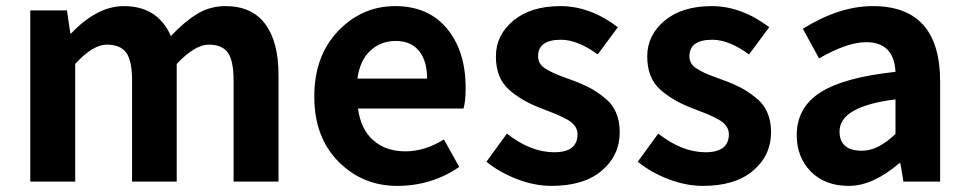

<svg xmlns="http://www.w3.org/2000/svg" viewBox="-20 -594 3166 628"><path d="M79 0V-560H199L210 -485H213Q298 -574 385 -574Q496 -574 539 -476Q583 -523 625 -548.5Q667 -574 717 -574Q804 -574 847.5 -515.5Q891 -457 891 -349V0H744V-331Q744 -395 725.5 -421.5Q707 -448 662.5 -448Q618 -448 558 -385V0H412V-331Q412 -395 393 -421.5Q374 -448 329 -448Q284 -448 226 -385V0Z M1482 -48Q1392 14 1279 14Q1166 14 1087 -65.5Q1008 -145 1008 -278Q1008 -411 1086 -492.5Q1164 -574 1272.5 -574Q1381 -574 1442 -500.5Q1503 -427 1503 -307Q1503 -262 1496 -239H1151Q1160 -171 1201 -135Q1242 -99 1306 -99Q1370 -99 1432 -138ZM1149 -337H1377Q1377 -395 1350.5 -427.5Q1324 -460 1274.5 -460Q1225 -460 1191 -428Q1157 -396 1149 -337Z M1784 14Q1729 14 1671.5 -8Q1614 -30 1571 -65L1638 -157Q1716 -96 1792.5 -96Q1869 -96 1869 -155Q1869 -183 1837 -202Q1812 -216 1784 -226.5Q1756 -237 1752 -239Q1685 -264 1643.5 -302Q1602 -340 1602 -409.5Q1602 -479 1659 -526.5Q1716 -574 1813 -574Q1910 -574 2001 -505L1935 -416Q1869 -464 1815 -464Q1740 -464 1740 -410Q1740 -385 1762.5 -370.5Q1785 -356 1815.5 -345Q1846 -334 1865.5 -326.5Q1885 -319 1907.5 -307.5Q1930 -296 1955 -276Q2007 -237 2007 -161.5Q2007 -86 1948.5 -36Q1890 14 1784 14Z M2279 14Q2224 14 2166.5 -8Q2109 -30 2066 -65L2133 -157Q2211 -96 2287.5 -96Q2364 -96 2364 -155Q2364 -183 2332 -202Q2307 -216 2279 -226.5Q2251 -237 2247 -239Q2180 -264 2138.5 -302Q2097 -340 2097 -409.5Q2097 -479 2154 -526.5Q2211 -574 2308 -574Q2405 -574 2496 -505L2430 -416Q2364 -464 2310 -464Q2235 -464 2235 -410Q2235 -385 2257.5 -370.5Q2280 -356 2310.5 -345Q2341 -334 2360.5 -326.5Q2380 -319 2402.5 -307.5Q2425 -296 2450 -276Q2502 -237 2502 -161.5Q2502 -86 2443.5 -36Q2385 14 2279 14Z M2921 -60Q2835 14 2756.5 14Q2678 14 2632 -33Q2586 -80 2586 -152Q2586 -242 2663 -291.5Q2740 -341 2909 -359Q2904 -456 2813 -456Q2751 -456 2659 -403L2606 -500Q2725 -574 2835 -574Q3055 -574 3055 -327V0H2935L2925 -60ZM2800 -101Q2852 -101 2909 -156V-269Q2726 -246 2726 -164Q2726 -101 2800 -101Z"/></svg>

Font: Swei Fan Sans CJK TC
Style: Bold
Weight: 700
Version: Version 2.130